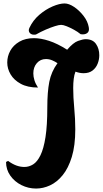

<svg xmlns="http://www.w3.org/2000/svg" viewBox="-20 -953 595 1112"><path d="M189 139Q144 139 104 119Q64 99 39.5 64Q15 29 15 -15L27 -21Q74 14 121 14Q148 14 172 -1Q196 -16 214.5 -54Q233 -92 243.5 -159Q254 -226 254 -331Q254 -420 265.5 -479Q277 -538 313 -587Q300 -596 282.5 -603.5Q265 -611 246 -611Q214 -611 193.5 -587.5Q173 -564 173 -528Q173 -509 179.5 -488Q186 -467 200 -446Q140 -446 100.5 -467.5Q61 -489 41.5 -522Q22 -555 22 -591Q22 -627 39.5 -659Q57 -691 92 -711.5Q127 -732 177 -732Q216 -732 264 -716.5Q312 -701 369 -665Q404 -706 432 -716Q460 -726 476 -726Q517 -726 536 -698.5Q555 -671 555 -633Q555 -608 545.5 -584Q536 -560 516 -544.5Q496 -529 464 -529Q454 -529 442.5 -531Q431 -533 417 -538Q410 -520 407 -496Q404 -472 404 -444Q404 -389 410 -326.5Q416 -264 416 -204Q416 -110 396 -44.5Q376 21 343 61.5Q310 102 270 120.5Q230 139 189 139ZM188 -753Q165 -749 153.5 -761Q142 -773 150 -791Q171 -836 208 -867.5Q245 -899 285 -916Q325 -933 354 -933Q379 -933 409 -913Q439 -893 463.5 -861.5Q488 -830 494 -796Q499 -771 484.5 -761Q470 -751 447 -755Q430 -769 408 -781Q386 -793 366 -801Q346 -809 334 -809Q322 -809 298 -801.5Q274 -794 245 -781.5Q216 -769 188 -753Z"/></svg>

Font: Agbalumo
Style: Regular
Weight: 400
Designer: Raphael Alegbeleye
Foundry: Sorkin Type Co.
Version: Version 1.000; ttfautohint (v1.8.4)